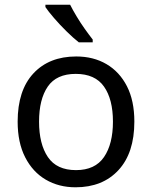

<svg xmlns="http://www.w3.org/2000/svg" viewBox="-20 -786 645 816"><path d="M551 -269Q551 -136 483.5 -63Q416 10 301 10Q230 10 174.5 -22.5Q119 -55 87 -117.5Q55 -180 55 -269Q55 -402 122 -474Q189 -546 304 -546Q377 -546 432.5 -513.5Q488 -481 519.5 -419.5Q551 -358 551 -269ZM146 -269Q146 -174 183.5 -118.5Q221 -63 303 -63Q384 -63 422 -118.5Q460 -174 460 -269Q460 -364 422 -418Q384 -472 302 -472Q220 -472 183 -418Q146 -364 146 -269ZM278 -766Q289 -744 305.5 -716.5Q322 -689 340.5 -663Q359 -637 374 -618V-606H315Q292 -624 263 -652.5Q234 -681 209.5 -709.5Q185 -738 173 -756V-766Z"/></svg>

Font: Noto Sans Historical
Style: Regular
Weight: 400
Designer: Monotype Design Team
Foundry: Monotype Imaging Inc.
Version: Version 2.013; ttfautohint (v1.8.4.7-5d5b)